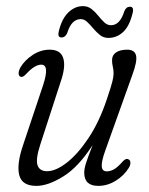

<svg xmlns="http://www.w3.org/2000/svg" viewBox="-20 -600 486 628"><path d="M399.5 -79Q406 -77 406.5 -68.5Q407 -60 401 -50.5Q385.5 -25.5 358.5 -8.8Q331.5 8 301.5 8Q255.5 8 255.5 -35Q255.5 -49 261.8 -68Q268 -87 283 -125.5Q236.5 -53.5 186.8 -22.8Q137 8 99 8Q52 8 43 -27.2Q34 -62.5 55.5 -125.5L121 -321.5Q143 -388.5 115 -388.5Q94 -388.5 67 -359.5Q54.5 -345.5 47.5 -349Q41.5 -351 41 -359.2Q40.5 -367.5 46.5 -379Q61 -403.5 87.2 -420.5Q113.5 -437.5 142.5 -437.5Q177 -437.5 186.2 -411.8Q195.5 -386 181 -340.5L112 -128Q96 -79 102.8 -59.5Q109.5 -40 134 -40Q162.5 -40 198.8 -68.2Q235 -96.5 270 -149.2Q305 -202 329.5 -275.5Q343.5 -317 347.5 -333.2Q351.5 -349.5 351.5 -359Q351.5 -372 349 -382Q346.5 -392 346.5 -403.5Q346.5 -420 360 -428.8Q373.5 -437.5 396 -437.5Q420.5 -437.5 425 -418.5Q429.5 -399.5 412.5 -354L324.5 -108Q311.5 -72 312.8 -55.8Q314 -39.5 329.5 -39.5Q340.5 -39.5 352.5 -46Q364.5 -52.5 381.5 -72Q392.5 -83.5 399.5 -79ZM334.5 -476Q319 -476 307.2 -485.2Q295.5 -494.5 285.2 -506.8Q275 -519 265.2 -528.2Q255.5 -537.5 244 -537.5Q214 -537.5 200 -492.5Q194 -477.5 181 -477.5Q167 -477.5 172.5 -498.5Q182.5 -539.5 204 -559.8Q225.5 -580 251.5 -580Q267 -580 279 -570.8Q291 -561.5 301 -549Q311 -536.5 321 -527Q331 -517.5 343 -517.5Q372.5 -517.5 386.5 -563Q392.5 -578 405 -578Q419.5 -578 413.5 -556Q403 -513.5 382.2 -494.8Q361.5 -476 334.5 -476Z"/></svg>

Font: Fraunces 144pt SuperSoft Light
Style: Italic
Weight: 300
Italic angle: -16°
Version: Version 1.000;[b76b70a41]